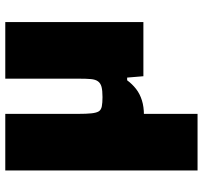

<svg xmlns="http://www.w3.org/2000/svg" viewBox="-40 -510 750 709"><g transform="rotate(-90 334.5 -155.0)"><path d="M60 200V-510H269V-242Q269 -210 271 -191.5Q273 -173 278.5 -164.5Q284 -156 297 -153.5Q310 -151 331 -151Q355 -151 368.5 -154.5Q382 -158 389 -167.5Q396 -177 397.5 -194Q399 -211 399 -238V-510H608V0H408L403 -60H393Q379 -41 361 -27Q343 -13 319 -5.5Q295 2 265 2Q245 2 228 -3Q211 -8 199 -17Q187 -26 183 -39L291 -24L269 -23V200Z"/></g></svg>

Font: Saira Expanded ExtraBold
Style: Regular
Weight: 800
Width: 7
Designer: Hector Gatti with collaboration of the Omnibus-Type team
Foundry: Omnibus-Type
Version: Version 1.101